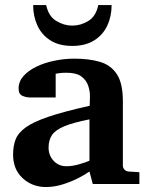

<svg xmlns="http://www.w3.org/2000/svg" viewBox="-20 -734 593 766"><path d="M536.1 0H350.1L336.9 -49.8Q318.4 -36.6 289.8 -22.2Q261.2 -7.8 228.3 2.2Q195.3 12.2 163.1 12.2Q108.9 12.2 70.6 -22.9Q32.2 -58.1 32.2 -117.2Q32.2 -150.9 42 -177Q51.8 -203.1 82 -225.3Q112.3 -247.6 173.6 -268.3Q234.9 -289.1 337.9 -312Q337.9 -320.3 338.4 -331.8Q338.9 -343.3 338.9 -351.1Q338.9 -370.1 332 -391.6Q325.2 -413.1 305.2 -428.5Q285.2 -443.8 245.1 -443.8Q230 -443.8 218.8 -442.4Q207.5 -440.9 202.1 -439.9V-345.2H99.1Q84.5 -345.2 69.3 -351.8Q54.2 -358.4 54.2 -380.9Q54.2 -408.7 73.7 -430.7Q93.3 -452.6 125.7 -468.3Q158.2 -483.9 197.8 -491.9Q237.3 -500 276.9 -500Q334.5 -500 377.9 -487.5Q421.4 -475.1 445.8 -438.7Q470.2 -402.3 470.2 -330.1V-73.2Q470.2 -64 476.6 -57.4Q482.9 -50.8 492.2 -49.8L536.1 -46.9ZM336.9 -92.8V-257.8Q272.5 -245.1 237.1 -230.5Q201.7 -215.8 187.7 -195.6Q173.8 -175.3 173.8 -145Q173.8 -114.3 193.8 -92.5Q213.9 -70.8 245.1 -70.8Q268.6 -70.8 294.9 -78.4Q321.3 -85.9 336.9 -92.8ZM425.3 -713.9Q425.3 -668.9 408 -631.8Q390.6 -594.7 355.7 -572.8Q320.8 -550.8 268.1 -550.8Q215.8 -550.8 181.2 -572.8Q146.5 -594.7 129.4 -631.8Q112.3 -668.9 112.3 -713.9H164.1Q173.8 -668.9 204.6 -650.4Q235.4 -631.8 268.1 -631.8Q302.2 -631.8 332.5 -650.4Q362.8 -668.9 372.1 -713.9Z"/></svg>

Font: Charis
Style: Bold
Weight: 700
Designer: Walt Agee, Miriam Martin, Annie Olsen, Victor Gaultney, Lorna Priest, Alan Ward, Bob Hallissy, Martin Hosken, Sharon Cor
Foundry: SIL Global
Version: Version 7.000